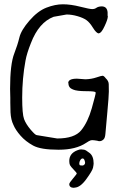

<svg xmlns="http://www.w3.org/2000/svg" viewBox="-20 -693 561 900"><path d="M356.4 57.6Q351.6 65.4 351.6 73.2Q351.6 81.1 356 82Q360.4 83 365.7 83Q371.1 83 375 79.1Q378.9 75.2 378.9 70.3Q378.9 65.4 376 57.6Q373 49.8 367.2 49.8Q361.3 49.8 356.4 57.6ZM304.7 169.9Q304.7 164.1 322.3 143.6Q339.8 123 339.8 120.1Q339.8 117.2 325.7 102.5Q311.5 87.9 308.1 81.1Q304.7 74.2 304.7 61.5Q304.7 26.4 341.8 11.7Q353.5 6.8 360.4 7.3Q367.2 7.8 374.5 8.8Q381.8 9.8 400.4 24.4Q418.9 39.1 418.9 73.2Q418.9 79.1 416 93.3Q413.1 107.4 384.3 147Q355.5 186.5 329.1 186.5Q328.1 186.5 328.1 187.5Q304.7 187.5 304.7 169.9ZM340.8 -324.2 380.9 -321.3Q409.2 -322.3 432.1 -330.1Q455.1 -337.9 460.9 -337.9Q466.8 -337.9 475.6 -326.2Q489.3 -313.5 489.7 -298.8Q490.2 -284.2 490.2 -263.7Q490.2 -243.2 482.9 -164.1Q475.6 -85 474.1 -65.9Q472.7 -46.9 465.8 -40Q457 -31.2 446.3 -31.2Q441.4 -31.2 436.5 -33.2Q419.9 -36.1 412.1 -36.1Q408.2 -36.1 405.3 -35.2Q398.4 -33.2 383.8 -23.4Q335.9 8.8 255.9 8.8H252.9Q170.9 8.8 135.3 -10.7Q99.6 -30.3 76.2 -57.1Q52.7 -84 43 -107.4Q31.2 -130.9 29.3 -166Q28.3 -189.5 28.3 -211.9Q28.3 -211.9 28.3 -234.4Q27.3 -256.8 27.3 -276.4Q27.3 -392.6 46.9 -442.4Q62.5 -482.4 70.8 -517.1Q79.1 -551.8 118.2 -596.7Q157.2 -641.6 197.8 -657.2Q238.3 -672.9 274.9 -672.9Q311.5 -672.9 356 -661.6Q400.4 -650.4 412.1 -650.4Q423.8 -650.4 431.6 -656.2Q441.4 -663.1 458 -663.1Q482.4 -662.1 484.4 -634.8Q484.4 -634.8 484.4 -619.1Q484.4 -619.1 485.4 -618.2Q485.4 -617.2 485.4 -616.2Q485.4 -602.5 470.7 -571.3Q455.1 -537.1 443.4 -537.1V-536.1Q431.6 -537.1 416 -562.5Q400.4 -587.9 385.3 -598.6Q370.1 -609.4 343.3 -617.2Q316.4 -625 292 -625L231.4 -614.3Q162.1 -587.9 125 -491.2Q105.5 -442.4 99.6 -409.2Q84 -325.2 84 -235.4Q84 -158.2 92.8 -134.8Q101.6 -111.3 123.5 -85.4Q145.5 -59.6 152.3 -59.6L248 -43.9Q329.1 -43.9 360.4 -82Q391.6 -120.1 410.2 -185.5Q428.7 -251 428.7 -258.8L427.7 -259.8Q427.7 -265.6 383.8 -265.6Q339.8 -265.6 322.3 -273.4Q300.8 -281.2 300.8 -302.7Q300.8 -302.7 299.8 -303.7Q299.8 -324.2 340.8 -324.2Z"/></svg>

Font: Drukaatie burti
Style: Light
Weight: 300
Version: Version 0.14